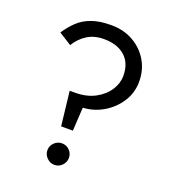

<svg xmlns="http://www.w3.org/2000/svg" viewBox="-133 -809 823 923"><g transform="rotate(20 278.5 -347.5)"><path d="M416 -500Q416 -565 376.5 -600Q337 -635 269 -635Q219 -635 183.5 -612.5Q148 -590 125 -552L60 -593Q83 -628 111 -654.5Q139 -681 179.5 -695.5Q220 -710 279 -710Q342 -710 391 -682.5Q440 -655 468.5 -607.5Q497 -560 497 -500Q497 -443 467 -396.5Q437 -350 389 -321.5Q341 -293 285 -290L278 -170H218L198 -345H224Q284 -345 327 -368Q370 -391 393 -426.5Q416 -462 416 -500ZM195 -40Q195 -63 211.5 -79Q228 -95 250 -95Q273 -95 289 -79Q305 -63 305 -40Q305 -18 289 -1.5Q273 15 250 15Q228 15 211.5 -1.5Q195 -18 195 -40Z"/></g></svg>

Font: Jost*
Style: Regular
Weight: 400
Version: Version 3.7